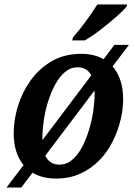

<svg xmlns="http://www.w3.org/2000/svg" viewBox="-20 -786 602 856"><path d="M9 50 85 -50Q64 -75 52.5 -111Q41 -147 41 -193Q41 -250 59.5 -311.5Q78 -373 115.5 -426Q153 -479 209.5 -512.5Q266 -546 343 -546Q400 -546 442 -522L490 -586H555L482 -490Q504 -465 516.5 -428.5Q529 -392 529 -343Q529 -300 517.5 -251.5Q506 -203 483 -156.5Q460 -110 424 -72.5Q388 -35 339.5 -12.5Q291 10 230 10Q168 10 125 -16L75 50ZM169 -171Q169 -166 169 -161L387 -450Q368 -486 326 -486Q295 -486 270 -465Q245 -444 226 -409Q207 -374 194 -332Q181 -290 175 -248Q169 -206 169 -171ZM245 -52Q277 -52 302.5 -74Q328 -96 346.5 -131.5Q365 -167 377.5 -209Q390 -251 396 -293Q402 -335 402 -369Q402 -369 402 -370.5Q402 -372 401 -382L182 -92Q201 -52 245 -52ZM302 -606 305 -619Q331 -648 361.5 -689.5Q392 -731 414 -766H547L544 -756Q528 -737 496 -709Q464 -681 427 -652.5Q390 -624 358 -606Z"/></svg>

Font: Noto Serif SemiCondensed SemiBold
Style: Italic
Weight: 600
Width: 4
Italic angle: -12°
Designer: Monotype Design Team
Foundry: Monotype Imaging Inc.
Version: Version 2.014; ttfautohint (v1.8.4.7-5d5b)